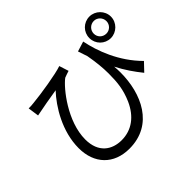

<svg xmlns="http://www.w3.org/2000/svg" viewBox="-193 -1071 1385 1385"><g transform="rotate(-45 500.0 -378.5)"><path d="M871 -818C810 -818 761 -769 761 -708C761 -647 810 -598 871 -598C930 -598 981 -647 981 -708C981 -769 930 -818 871 -818ZM871 -644C834 -644 806 -672 806 -708C806 -744 835 -773 871 -773C906 -773 935 -744 935 -708C935 -672 906 -644 871 -644ZM635 -698C643 -673 651 -649 659 -626C672 -554 679 -490 679 -429C679 -339 672 -272 635 -187C588 -82 509 -22 405 -22C309 -22 223 -76 223 -212C223 -395 373 -582 436 -629C451 -636 475 -642 488 -647L465 -719C407 -698 231 -670 146 -662C127 -659 108 -659 93 -659L105 -575C177 -590 250 -602 323 -614C242 -528 145 -372 145 -201C145 -42 243 61 402 61C648 61 745 -160 745 -374C745 -395 744 -415 742 -436C779 -364 819 -307 864 -251L923 -313C795 -441 736 -602 712 -722Z"/></g></svg>

Font: Spoqa Han Sans Neo Regular
Style: Regular
Weight: 400
Designer: [Spoqa Han Sans Neo] Dong-huui Kim  Younghwa Kang  Yujin Lee  [Noto Sans] Ryoko NISHIZUKA  (kana & ideographs); Paul D. 
Foundry: Spoqa (http://www.spoqa-han-sans.com)
Version: Version 1.000